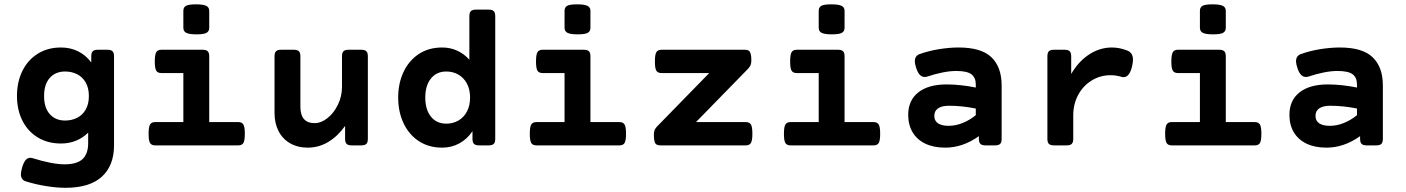

<svg xmlns="http://www.w3.org/2000/svg" viewBox="-20 -686 6636 906"><path d="M410.6 -391.1V-420.4Q410.6 -437 417.7 -444.1Q424.8 -451.2 441.4 -451.2H487.3Q503.9 -451.2 511 -444.1Q518.1 -437 518.1 -420.4V-0.5Q518.1 95.2 460.7 147.7Q403.3 200.2 289.1 200.2Q247.1 200.2 197.3 192.1Q147.5 184.1 102.1 169.9Q78.6 162.6 78.6 136.2Q78.6 124.5 85 102.1Q92.3 79.1 101.3 68.8Q110.4 58.6 122.6 58.6Q128.9 58.6 134.3 60.5Q227.5 89.4 284.2 89.4Q343.3 89.4 369.6 64.7Q396 40 396 -10.3V-60.1Q371.1 -35.2 338.4 -22Q305.7 -8.8 267.6 -8.8Q205.1 -8.8 158 -37.6Q110.8 -66.4 85.4 -117.4Q60.1 -168.5 60.1 -232.9Q60.1 -298.8 85.4 -350.8Q110.8 -402.8 158 -432.4Q205.1 -461.9 267.6 -461.9Q312.5 -461.9 349.1 -443.6Q385.7 -425.3 410.6 -391.1ZM188 -232.9Q188 -177.7 214.8 -147.5Q241.7 -117.2 287.1 -117.2Q318.4 -117.2 344 -130.1Q369.6 -143.1 384.5 -169.2Q399.4 -195.3 399.4 -232.9Q399.4 -270.5 384.5 -296.6Q369.6 -322.8 344 -335.7Q318.4 -348.6 287.1 -348.6Q241.7 -348.6 214.8 -318.4Q188 -288.1 188 -232.9Z M967.3 -634.8V-554.7Q967.3 -538.1 954.3 -531Q941.4 -523.9 907.2 -523.9Q873 -523.9 859.1 -531Q845.2 -538.1 845.2 -554.7V-634.8Q845.2 -651.9 857.9 -658.7Q870.6 -665.5 904.8 -665.5Q939.5 -665.5 953.4 -658.4Q967.3 -651.4 967.3 -634.8ZM967.3 -420.4V-109.9H1104.5Q1121.6 -109.9 1128.4 -98.4Q1135.3 -86.9 1135.3 -54.7Q1135.3 -22.5 1128.4 -11.2Q1121.6 0 1104.5 0H711.9Q694.8 0 688 -11.2Q681.2 -22.5 681.2 -54.7Q681.2 -86.9 688 -98.4Q694.8 -109.9 711.9 -109.9H845.2V-341.3H741.2Q724.1 -341.3 717.3 -352.5Q710.4 -363.8 710.4 -396Q710.4 -428.2 717.3 -439.7Q724.1 -451.2 741.2 -451.2H936.5Q953.1 -451.2 960.2 -444.1Q967.3 -437 967.3 -420.4Z M1715.8 -420.4V-30.8Q1715.8 -14.2 1708.7 -7.1Q1701.7 0 1685.1 0H1639.2Q1622.6 0 1615.5 -7.1Q1608.4 -14.2 1608.4 -30.8V-91.8Q1574.2 -43.5 1529.3 -16.4Q1484.4 10.7 1432.6 10.7Q1384.8 10.7 1349.1 -9.8Q1313.5 -30.3 1294.4 -67.4Q1275.4 -104.5 1275.4 -153.3V-420.4Q1275.4 -437 1282.5 -444.1Q1289.6 -451.2 1306.2 -451.2H1366.7Q1383.3 -451.2 1390.4 -444.1Q1397.5 -437 1397.5 -420.4V-182.1Q1397.5 -105 1464.4 -105Q1495.6 -105 1525.6 -128.9Q1555.7 -152.8 1574.7 -192.4Q1593.8 -231.9 1593.8 -276.4V-420.4Q1593.8 -437 1600.8 -444.1Q1607.9 -451.2 1624.5 -451.2H1685.1Q1701.7 -451.2 1708.7 -444.1Q1715.8 -437 1715.8 -420.4Z M2316.9 -609.9V-30.8Q2316.9 -14.2 2309.8 -7.1Q2302.7 0 2286.1 0H2240.2Q2223.6 0 2216.6 -7.1Q2209.5 -14.2 2209.5 -30.8V-66.9Q2185.1 -30.3 2148.2 -9.8Q2111.3 10.7 2066.4 10.7Q2002.4 10.7 1955.6 -20.5Q1908.7 -51.8 1883.8 -105.5Q1858.9 -159.2 1858.9 -225.6Q1858.9 -292 1883.8 -345.7Q1908.7 -399.4 1955.6 -430.7Q2002.4 -461.9 2066.4 -461.9Q2104.5 -461.9 2137.2 -447Q2169.9 -432.1 2194.8 -404.3V-609.9Q2194.8 -626.5 2201.9 -633.5Q2209 -640.6 2225.6 -640.6H2286.1Q2302.7 -640.6 2309.8 -633.5Q2316.9 -626.5 2316.9 -609.9ZM1986.8 -225.6Q1986.8 -168.9 2013.4 -135.7Q2040 -102.5 2085.9 -102.5Q2117.2 -102.5 2142.6 -116.9Q2168 -131.3 2183.1 -159.2Q2198.2 -187 2198.2 -225.6Q2198.2 -264.2 2183.1 -292Q2168 -319.8 2142.6 -334.2Q2117.2 -348.6 2085.9 -348.6Q2040 -348.6 2013.4 -315.4Q1986.8 -282.2 1986.8 -225.6Z M2766.1 -634.8V-554.7Q2766.1 -538.1 2753.2 -531Q2740.2 -523.9 2706.1 -523.9Q2671.9 -523.9 2658 -531Q2644 -538.1 2644 -554.7V-634.8Q2644 -651.9 2656.7 -658.7Q2669.4 -665.5 2703.6 -665.5Q2738.3 -665.5 2752.2 -658.4Q2766.1 -651.4 2766.1 -634.8ZM2766.1 -420.4V-109.9H2903.3Q2920.4 -109.9 2927.2 -98.4Q2934.1 -86.9 2934.1 -54.7Q2934.1 -22.5 2927.2 -11.2Q2920.4 0 2903.3 0H2510.7Q2493.7 0 2486.8 -11.2Q2480 -22.5 2480 -54.7Q2480 -86.9 2486.8 -98.4Q2493.7 -109.9 2510.7 -109.9H2644V-341.3H2540Q2522.9 -341.3 2516.1 -352.5Q2509.3 -363.8 2509.3 -396Q2509.3 -428.2 2516.1 -439.7Q2522.9 -451.2 2540 -451.2H2735.4Q2752 -451.2 2759 -444.1Q2766.1 -437 2766.1 -420.4Z M3530.3 -55.2Q3530.3 -22.9 3523.4 -11.5Q3516.6 0 3499.5 0H3096.2Q3084.5 0 3078.1 -3.9Q3071.8 -7.8 3068.6 -18.6Q3065.4 -29.3 3065.4 -49.8Q3065.4 -63 3068.8 -71.8Q3072.3 -80.6 3081.1 -89.8L3326.7 -341.3H3101.1Q3084 -341.3 3077.1 -352.5Q3070.3 -363.8 3070.3 -396Q3070.3 -428.2 3077.1 -439.7Q3084 -451.2 3101.1 -451.2H3494.6Q3506.3 -451.2 3512.7 -447.3Q3519 -443.4 3522.2 -432.6Q3525.4 -421.9 3525.4 -401.4Q3525.4 -388.2 3522 -379.4Q3518.6 -370.6 3509.8 -361.3L3264.2 -109.9H3499.5Q3516.6 -109.9 3523.4 -98.6Q3530.3 -87.4 3530.3 -55.2Z M3965.3 -634.8V-554.7Q3965.3 -538.1 3952.4 -531Q3939.5 -523.9 3905.3 -523.9Q3871.1 -523.9 3857.2 -531Q3843.3 -538.1 3843.3 -554.7V-634.8Q3843.3 -651.9 3856 -658.7Q3868.7 -665.5 3902.8 -665.5Q3937.5 -665.5 3951.4 -658.4Q3965.3 -651.4 3965.3 -634.8ZM3965.3 -420.4V-109.9H4102.5Q4119.6 -109.9 4126.5 -98.4Q4133.3 -86.9 4133.3 -54.7Q4133.3 -22.5 4126.5 -11.2Q4119.6 0 4102.5 0H3710Q3692.9 0 3686 -11.2Q3679.2 -22.5 3679.2 -54.7Q3679.2 -86.9 3686 -98.4Q3692.9 -109.9 3710 -109.9H3843.3V-341.3H3739.3Q3722.2 -341.3 3715.3 -352.5Q3708.5 -363.8 3708.5 -396Q3708.5 -428.2 3715.3 -439.7Q3722.2 -451.2 3739.3 -451.2H3934.6Q3951.2 -451.2 3958.3 -444.1Q3965.3 -437 3965.3 -420.4Z M4706.5 -282.7V-30.8Q4706.5 -14.2 4699.5 -7.1Q4692.4 0 4675.8 0H4629.9Q4613.3 0 4606.2 -7.1Q4599.1 -14.2 4599.1 -30.8V-43.5Q4522.9 10.7 4440.4 10.7Q4385.7 10.7 4346.4 -8.1Q4307.1 -26.9 4286.4 -61.8Q4265.6 -96.7 4265.6 -144Q4265.6 -212.4 4313.2 -250Q4360.8 -287.6 4446.3 -287.6Q4511.2 -287.6 4584.5 -272.9V-287.1Q4584.5 -319.8 4564 -335.4Q4543.5 -351.1 4491.7 -351.1Q4462.9 -351.1 4427.5 -344Q4392.1 -336.9 4357.4 -325.2Q4349.1 -322.8 4343.3 -322.8Q4331.1 -322.8 4321.5 -331.8Q4312 -340.8 4304.2 -362.3Q4296.9 -383.3 4296.9 -397.5Q4296.9 -422.4 4319.3 -430.7Q4362.8 -446.3 4411.6 -454.1Q4460.4 -461.9 4503.4 -461.9Q4610.8 -461.9 4658.7 -415.5Q4706.5 -369.1 4706.5 -282.7ZM4456.1 -92.3Q4489.7 -92.3 4522.7 -105.7Q4555.7 -119.1 4584.5 -142.6V-173.8Q4520 -187 4458.5 -187Q4424.3 -187 4406.5 -174.8Q4388.7 -162.6 4388.7 -139.2Q4388.7 -116.2 4406 -104.2Q4423.3 -92.3 4456.1 -92.3Z M5299.8 -447.3Q5326.2 -437 5326.2 -404.8Q5326.2 -392.6 5322.3 -374.5Q5310.1 -321.8 5282.2 -321.8Q5277.3 -321.8 5272.9 -323.2Q5246.6 -331.1 5220.2 -331.1Q5172.4 -331.1 5132.1 -306.6Q5091.8 -282.2 5068.1 -239Q5044.4 -195.8 5044.4 -141.6V-30.8Q5044.4 -14.2 5037.4 -7.1Q5030.3 0 5013.7 0H4953.1Q4936.5 0 4929.4 -7.1Q4922.4 -14.2 4922.4 -30.8V-420.4Q4922.4 -437 4929.4 -444.1Q4936.5 -451.2 4953.1 -451.2H5003.9Q5020.5 -451.2 5027.6 -444.1Q5034.7 -437 5034.7 -420.4V-336.9Q5068.4 -395.5 5118.9 -428.7Q5169.4 -461.9 5226.6 -461.9Q5263.2 -461.9 5299.8 -447.3Z M5764.2 -634.8V-554.7Q5764.2 -538.1 5751.2 -531Q5738.3 -523.9 5704.1 -523.9Q5669.9 -523.9 5656 -531Q5642.1 -538.1 5642.1 -554.7V-634.8Q5642.1 -651.9 5654.8 -658.7Q5667.5 -665.5 5701.7 -665.5Q5736.3 -665.5 5750.2 -658.4Q5764.2 -651.4 5764.2 -634.8ZM5764.2 -420.4V-109.9H5901.4Q5918.5 -109.9 5925.3 -98.4Q5932.1 -86.9 5932.1 -54.7Q5932.1 -22.5 5925.3 -11.2Q5918.5 0 5901.4 0H5508.8Q5491.7 0 5484.9 -11.2Q5478 -22.5 5478 -54.7Q5478 -86.9 5484.9 -98.4Q5491.7 -109.9 5508.8 -109.9H5642.1V-341.3H5538.1Q5521 -341.3 5514.2 -352.5Q5507.3 -363.8 5507.3 -396Q5507.3 -428.2 5514.2 -439.7Q5521 -451.2 5538.1 -451.2H5733.4Q5750 -451.2 5757.1 -444.1Q5764.2 -437 5764.2 -420.4Z M6505.4 -282.7V-30.8Q6505.4 -14.2 6498.3 -7.1Q6491.2 0 6474.6 0H6428.7Q6412.1 0 6405 -7.1Q6397.9 -14.2 6397.9 -30.8V-43.5Q6321.8 10.7 6239.3 10.7Q6184.6 10.7 6145.3 -8.1Q6106 -26.9 6085.2 -61.8Q6064.5 -96.7 6064.5 -144Q6064.5 -212.4 6112.1 -250Q6159.7 -287.6 6245.1 -287.6Q6310.1 -287.6 6383.3 -272.9V-287.1Q6383.3 -319.8 6362.8 -335.4Q6342.3 -351.1 6290.5 -351.1Q6261.7 -351.1 6226.3 -344Q6190.9 -336.9 6156.2 -325.2Q6147.9 -322.8 6142.1 -322.8Q6129.9 -322.8 6120.4 -331.8Q6110.8 -340.8 6103 -362.3Q6095.7 -383.3 6095.7 -397.5Q6095.7 -422.4 6118.2 -430.7Q6161.6 -446.3 6210.4 -454.1Q6259.3 -461.9 6302.2 -461.9Q6409.7 -461.9 6457.5 -415.5Q6505.4 -369.1 6505.4 -282.7ZM6254.9 -92.3Q6288.6 -92.3 6321.5 -105.7Q6354.5 -119.1 6383.3 -142.6V-173.8Q6318.8 -187 6257.3 -187Q6223.1 -187 6205.3 -174.8Q6187.5 -162.6 6187.5 -139.2Q6187.5 -116.2 6204.8 -104.2Q6222.2 -92.3 6254.9 -92.3Z"/></svg>

Font: Courier Prime Sans
Style: Bold
Weight: 700
Designer: Alan Dague-Greene
Foundry: Quote-Unquote Apps
Version: Version 3.020